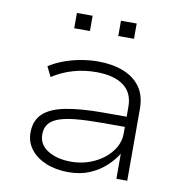

<svg xmlns="http://www.w3.org/2000/svg" viewBox="-79 -771 820 854"><g transform="rotate(10 330.5 -344.0)"><path d="M285 8Q228 8 183.5 -10.5Q139 -29 114 -61.5Q89 -94 89 -136Q89 -191 122.5 -222.5Q156 -254 223.5 -267Q291 -280 392 -280H511V-234H395Q326 -234 278 -229.5Q230 -225 200 -214Q170 -203 156 -184.5Q142 -166 142 -138Q142 -91 184 -65.5Q226 -40 288 -40Q344 -40 392 -62.5Q440 -85 469 -122.5Q498 -160 498 -204V-325Q498 -388 454.5 -420Q411 -452 331 -452Q278 -452 228.5 -438Q179 -424 134 -395L112 -440Q141 -459 177.5 -472.5Q214 -486 253.5 -493Q293 -500 331 -500Q395 -500 444.5 -481Q494 -462 522 -423.5Q550 -385 550 -324V0H501V-111L500 -112Q483 -84 453 -56Q423 -28 381 -10Q339 8 285 8ZM399 -627V-696H470V-627ZM200 -627V-696H271V-627Z"/></g></svg>

Font: Nunito Sans 7pt SemiExpanded ExtraLight
Style: Regular
Weight: 250
Width: 6
Designer: Vernon Adams
Foundry: Vernon Adams
Version: Version 3.101;gftools[0.9.27]